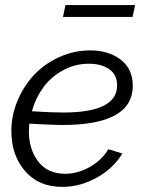

<svg xmlns="http://www.w3.org/2000/svg" viewBox="-20 -729 574 759"><path d="M514.2 -709 503.9 -662.1H229L238.8 -709ZM336.9 -529.8Q409.2 -529.8 457 -493.2Q504.9 -456.5 504.9 -390.1Q504.9 -234.9 227.1 -234.9Q187.5 -234.9 96.2 -240.2Q94.2 -220.7 94.2 -210.9Q94.2 -138.2 131.3 -90.1Q168.5 -42 237.8 -42Q286.6 -42 334.7 -68.8Q382.8 -95.7 408.2 -139.2L463.9 -122.1Q427.7 -63 362.3 -26.6Q296.9 9.8 226.1 9.8Q132.8 9.8 78.9 -53Q24.9 -115.7 24.9 -210.9Q24.9 -272 48.8 -329.8Q72.8 -387.7 113.8 -431.9Q154.8 -476.1 213.4 -502.9Q272 -529.8 336.9 -529.8ZM230 -284.2Q442.9 -284.2 442.9 -391.1Q442.9 -434.1 411.6 -455.6Q380.4 -477.1 332 -477.1Q274.4 -477.1 226.6 -449.7Q178.7 -422.4 149.4 -381.1Q120.1 -339.8 106 -289.1Q185.5 -284.2 230 -284.2Z"/></svg>

Font: Rawline
Style: Italic
Weight: 400
Italic angle: -12°
Designer: Matt McInerney, Pablo Impallari, Rodrigo Fuenzalida
Foundry: Matt McInerney, Pablo Impallari, Rodrigo Fuenzalida
Version: Version 4.020;PS 004.020;hotconv 1.0.88;makeotf.lib2.5.64775